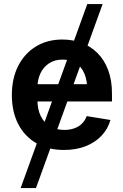

<svg xmlns="http://www.w3.org/2000/svg" viewBox="-20 -748 625 972"><path d="M84.5 204.1 421.9 -727.5H499.5L162.1 204.1ZM303.7 11.2Q222.2 11.2 163.1 -23.4Q104 -58.1 72 -120.6Q40 -183.1 40 -267.1Q40 -350.6 71.8 -413.6Q103.5 -476.6 161.1 -512.2Q218.8 -547.9 295.9 -547.9Q348.1 -547.9 393.6 -530.8Q439 -513.7 473.4 -479.5Q507.8 -445.3 527.3 -394Q546.9 -342.8 546.9 -273.4V-234.4H98.1V-321.8H481.9L421.4 -296.9Q421.4 -341.8 407.2 -375.5Q393.1 -409.2 365.2 -427.7Q337.4 -446.3 297.4 -446.3Q256.8 -446.3 228.3 -427.5Q199.7 -408.7 184.6 -376.5Q169.4 -344.2 169.4 -303.7V-244.1Q169.4 -194.8 186.3 -160.4Q203.1 -126 233.9 -108.2Q264.6 -90.3 305.7 -90.3Q333.5 -90.3 356.2 -98.4Q378.9 -106.4 394.8 -122.1Q410.6 -137.7 418.9 -160.2L539.1 -140.6Q526.4 -95.2 494.1 -61Q461.9 -26.9 413.6 -7.8Q365.2 11.2 303.7 11.2Z"/></svg>

Font: V-Inter
Style: SemiBold-600
Weight: 600
Designer: Rasmus Andersson
Foundry: rsms
Version: Version 4.000;git-4146feb